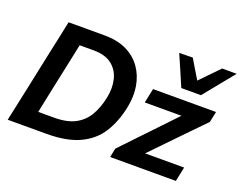

<svg xmlns="http://www.w3.org/2000/svg" viewBox="-119 -995 1528 1218"><g transform="rotate(20 645.0 -386.0)"><path d="M24.5 0Q37 -57.5 48.5 -112Q60 -166 74.5 -233.5L125 -473.5Q140 -542.5 152 -598.5Q163.5 -654.5 176 -713H419.5Q505.5 -713 567.8 -683Q630 -653 667.2 -600Q704.5 -547 716 -478.5Q720.5 -450.5 720.5 -421Q720.5 -378 711 -332Q690 -230.5 642.8 -156Q595.5 -81.5 509.2 -40.8Q423 0 285.5 0ZM189.5 -113H297.5Q384 -113 438.2 -142Q492.5 -171 523 -223.2Q553.5 -275.5 568 -345.5Q575.5 -380.5 575.5 -412.5Q575.5 -443.5 568.5 -472Q554.5 -530 509.5 -565Q464.5 -600 386.5 -600H292Q284.5 -563.5 276.5 -526.5Q268.5 -489.5 259 -443.5L221.5 -267Q212 -222 204.5 -185.5Q197 -148.5 189.5 -113ZM716 0 728.5 -61Q777 -112 823 -160.5Q869 -209 910 -251.5L1051.5 -400.5H804L824.5 -498H1249.5L1234.5 -425.5Q1212 -402.5 1182.5 -372.2Q1153 -342 1121.5 -309.5Q1090 -276.5 1061 -247L916.5 -97.5H1180L1159.5 0ZM990.5 -565.5Q968.5 -616.5 946.5 -668Q924.5 -719.5 902 -770.5L993 -772Q1011.5 -740.5 1030.8 -708.5Q1050 -676.5 1069.5 -644.5Q1100.5 -676.5 1131 -708Q1161.5 -739 1191.5 -770.5H1290Q1247.5 -718.5 1206.2 -667.8Q1165 -617 1123.5 -565.5Z"/></g></svg>

Font: Heraclito SemiBold
Style: Italic
Weight: 600
Italic angle: -12°
Designer: Kostas Bartsokas (font) & Cristiano Sobral (main changes)
Foundry: Kostas Bartsokas (font) & Cristiano Sobral (main changes)
Version: Version 1.00;July 8, 2020;FontCreator 13.0.0.2655 64-bit